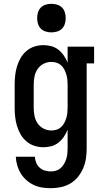

<svg xmlns="http://www.w3.org/2000/svg" viewBox="-20 -765 540 1008"><path d="M247 223Q224 223 201 219.5Q178 216 157 206Q136 196 118.5 180.5Q101 165 89 145.5Q77 126 70.5 103.5Q64 81 63 58H163Q164 74 170 89Q176 104 188 115Q200 126 215.5 130.5Q231 135 247 135Q261 135 274.5 131Q288 127 298.5 117.5Q309 108 316 96Q323 84 327.5 70.5Q332 57 333.5 43Q335 29 335 15V-84Q327 -64 315 -46.5Q303 -29 286.5 -16Q270 -3 249.5 2.5Q229 8 208 8Q184 8 160.5 0.5Q137 -7 118.5 -23Q100 -39 88 -60Q76 -81 69 -104.5Q62 -128 59.5 -152Q57 -176 57 -200V-320Q57 -344 59.5 -368Q62 -392 69 -415.5Q76 -439 88 -460Q100 -481 118.5 -497Q137 -513 160.5 -520.5Q184 -528 208 -528Q229 -528 249.5 -522.5Q270 -517 286.5 -504Q303 -491 315 -473.5Q327 -456 335 -436V-520H474V-432H435V15Q435 42 431 68Q427 94 416.5 118.5Q406 143 389 164Q372 185 349 198.5Q326 212 299.5 217.5Q273 223 247 223ZM249 -80Q263 -80 276.5 -84Q290 -88 300.5 -97.5Q311 -107 317.5 -119.5Q324 -132 328 -145Q332 -158 333.5 -172Q335 -186 335 -200V-320Q335 -334 333.5 -348Q332 -362 328 -375Q324 -388 317.5 -400.5Q311 -413 300.5 -422.5Q290 -432 276.5 -436Q263 -440 249 -440Q228 -440 208.5 -430Q189 -420 177 -402Q165 -384 161 -362.5Q157 -341 157 -320V-200Q157 -179 161 -157.5Q165 -136 177 -118Q189 -100 208.5 -90Q228 -80 249 -80ZM250 -595Q235 -595 220 -599.5Q205 -604 194.5 -614.5Q184 -625 179.5 -640Q175 -655 175 -670Q175 -685 179.5 -700Q184 -715 194.5 -725.5Q205 -736 220 -740.5Q235 -745 250 -745Q265 -745 280 -740.5Q295 -736 305.5 -725.5Q316 -715 320.5 -700Q325 -685 325 -670Q325 -655 320.5 -640Q316 -625 305.5 -614.5Q295 -604 280 -599.5Q265 -595 250 -595Z"/></svg>

Font: Iosevka Curly Slab Semibold
Style: Regular
Weight: 600
Monospace: yes
Designer: Belleve Invis
Foundry: Belleve Invis
Version: Version 22.1.2; ttfautohint (v1.8.4)